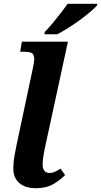

<svg xmlns="http://www.w3.org/2000/svg" viewBox="-20 -979 532 1009"><path d="M169 10Q112 10 81 -17.5Q50 -45 50 -93Q50 -107 51.5 -125Q53 -143 57 -165Q61 -187 66 -212L153 -622Q156 -635 158 -648Q160 -661 160 -665Q160 -692 148 -699.5Q136 -707 107 -707H86L95 -760H337L218 -211Q214 -193 211 -176.5Q208 -160 206 -144.5Q204 -129 204 -115Q204 -93 213.5 -81.5Q223 -70 239 -70Q255 -70 268 -76Q281 -82 298 -93L322 -59Q298 -34 261 -12Q224 10 169 10ZM213 -799 216 -812Q235 -831 256.5 -857Q278 -883 299 -910Q320 -937 335 -959H492L489 -949Q477 -936 453.5 -916Q430 -896 400 -874Q370 -852 339 -832.5Q308 -813 281 -799Z"/></svg>

Font: Noto Serif
Style: Italic
Weight: 400
Italic angle: -12°
Designer: Monotype Design Team
Foundry: Monotype Imaging Inc.
Version: Version 2.013